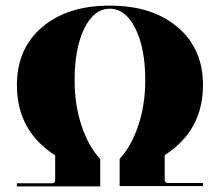

<svg xmlns="http://www.w3.org/2000/svg" viewBox="-20 -662 781 682"><path d="M40 0V-11H164Q176 -11 176 -23V-110Q40 -197 40 -360Q40 -489 129.5 -565.5Q219 -642 370 -642Q521 -642 611 -565.5Q701 -489 701 -360Q701 -198 565 -111V-24Q565 -12 577 -12H701V-1H405V-98Q447 -143 471.5 -217Q496 -291 496 -377Q496 -490 461 -560.5Q426 -631 370 -631Q314 -631 279.5 -561Q245 -491 245 -377Q245 -290 269.5 -216Q294 -142 336 -97V0Z"/></svg>

Font: Arapey Black-Display
Style: Regular
Weight: 900
Designer: Eduardo Rodriguez Tunni
Foundry: Eduardo Rodriguez Tunni
Version: Version 4.000